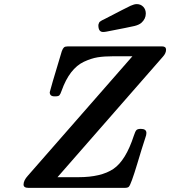

<svg xmlns="http://www.w3.org/2000/svg" viewBox="-20 -911 825 931"><path d="M94.2 -16.1Q94.2 -36.1 115.2 -59.1L622.1 -638.2H529.8Q484.9 -638.2 453.4 -633.1Q421.9 -627.9 387 -611.6Q352.1 -595.2 325 -560.1Q297.9 -524.9 278.8 -471.2Q272.9 -454.1 268.1 -449Q263.2 -443.8 248 -443.8H244.1Q221.2 -443.8 221.2 -463.9Q221.2 -468.8 279.8 -663.1Q284.7 -676.3 290.3 -681.2Q295.9 -686 308.1 -686H766.1Q785.2 -686 785.2 -669.9Q785.2 -652.8 770 -636.2L258.8 -51.8H359.9Q470.7 -51.8 530.3 -92.3Q589.8 -132.8 628.9 -252.9Q635.7 -273.9 641.4 -280Q647 -286.1 663.1 -286.1Q689.9 -286.1 689.9 -266.1Q689.9 -256.3 685.1 -244.1Q668 -192.4 646 -118.2Q615.2 -16.1 605 -5.9Q600.1 0 584 0H118.2Q94.2 0 94.2 -16.1ZM457 -788.1Q457 -792 458.5 -795.4Q460 -798.8 460.9 -801.5Q461.9 -804.2 465.6 -806.6Q469.2 -809.1 470.7 -810.1Q472.2 -811 476.6 -813.5Q481 -815.9 481.9 -815.9Q595.7 -875 613.3 -883.1Q630.9 -891.1 643.1 -891.1Q662.1 -891.1 674.6 -878.2Q687 -865.2 687 -845.2Q687 -819.3 665 -799.8Q652.8 -790 631.8 -784.9Q610.8 -779.8 497.1 -757.8Q487.3 -755.9 480 -755.9Q457 -755.9 457 -788.1Z"/></svg>

Font: CMU Serif
Style: BoldItalic
Weight: 700
Italic angle: -14.04°
Version: Version 0.7.0